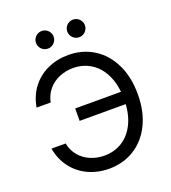

<svg xmlns="http://www.w3.org/2000/svg" viewBox="-165 -1055 1059 1186"><g transform="rotate(-20 365.0 -462.0)"><path d="M54.7 -229H147.5Q157.2 -180.7 186.5 -146.2Q215.8 -111.8 258.1 -94Q300.3 -76.2 348.6 -76.2Q414.6 -76.2 467.3 -109.6Q520 -143.1 550.3 -207.8Q580.6 -272.5 580.6 -363.3Q580.6 -454.1 550.3 -519.3Q520 -584.5 467.3 -617.9Q414.6 -651.4 348.6 -651.4Q300.3 -651.4 258.1 -633.5Q215.8 -615.7 186.5 -581.3Q157.2 -546.9 147.5 -498.5H54.7Q67.4 -572.3 108.6 -626.2Q149.9 -680.2 212.2 -708.7Q274.4 -737.3 348.6 -737.3Q441.4 -737.3 514.6 -691.7Q587.9 -646 629.4 -561.3Q670.9 -476.6 670.9 -363.3Q670.9 -250.5 629.6 -166Q588.4 -81.5 515.1 -35.9Q441.9 9.8 348.6 9.8Q273.9 9.8 211.7 -19.3Q149.4 -48.3 108.4 -102.3Q67.4 -156.2 54.7 -229ZM276.9 -412.1H614.7V-330.6H276.9ZM393.6 -875Q393.6 -890.6 401.4 -903.8Q409.2 -917 422.6 -924.8Q436 -932.6 451.7 -932.6Q467.3 -932.6 480.5 -924.8Q493.7 -917 501.5 -903.8Q509.3 -890.6 509.3 -875Q509.3 -859.4 501.5 -845.9Q493.7 -832.5 480.5 -824.7Q467.3 -816.9 451.7 -816.9Q436 -816.9 422.6 -824.7Q409.2 -832.5 401.4 -845.9Q393.6 -859.4 393.6 -875ZM188 -875Q188 -890.6 195.8 -903.8Q203.6 -917 217 -924.8Q230.5 -932.6 246.1 -932.6Q261.7 -932.6 274.9 -924.8Q288.1 -917 295.9 -903.8Q303.7 -890.6 303.7 -875Q303.7 -859.4 295.9 -845.9Q288.1 -832.5 274.9 -824.7Q261.7 -816.9 246.1 -816.9Q230.5 -816.9 217 -824.7Q203.6 -832.5 195.8 -845.9Q188 -859.4 188 -875Z"/></g></svg>

Font: Inter RS Variable
Style: Regular
Weight: 400
Designer: Rasmus Andersson (customised by Maria Ramos and Noel Pretorius)
Foundry: rsms
Version: Version 3.001;Glyphs 3.2.3 (3260)